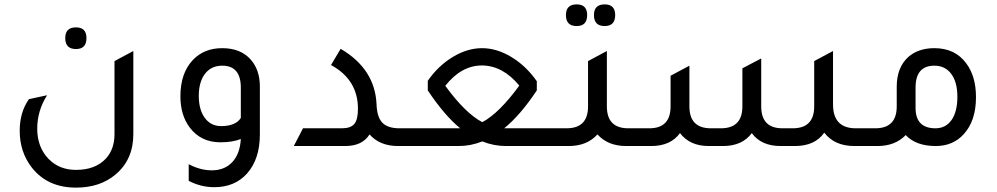

<svg xmlns="http://www.w3.org/2000/svg" viewBox="-20 -667 4553 877"><path d="M327 -443Q278 -443 278 -493Q278 -542 327 -542Q375 -542 375 -493Q375 -443 327 -443ZM589 -54Q589 61 509 129Q438 190 327 190Q197 190 125 98Q70 27 70 -70Q70 -154 112 -214L195 -232Q150 -161 150 -79Q150 5 202 59Q251 109 327 109Q415 109 463 58Q503 15 503 -54V-388L589 -434Z M1080 -32Q1042 -17 987 -17Q898 -17 847 -84Q804 -141 804 -227Q804 -333 861 -393Q912 -447 995 -447Q1080 -447 1126 -394Q1167 -347 1167 -271V-53Q1167 60 1108 126Q1052 188 959 188Q897 188 842 159V83Q895 111 947 111Q1006 111 1041 73.5Q1076 36 1080 -32ZM1080 -267Q1080 -367 995 -367Q945 -367 916.5 -330Q888 -293 888 -229Q888 -166 915.5 -128.5Q943 -91 990 -91Q1056 -91 1080 -128Z M1322 0 1364 -81H1542Q1582 -81 1598.5 -101Q1615 -121 1615 -170Q1615 -303 1492 -370L1536 -444Q1693 -352 1700 -190Q1702 -132 1726.5 -106.5Q1751 -81 1805 -81H1864V0H1798Q1715 0 1668 -53Q1635 0 1557 0Z M2298 -81H2562V0H2290Q2236 0 2183 -21Q2130 0 2075 0H1804V-81H2068H2082Q2010 -140 1934 -254V-298Q1982 -367 2048.5 -407Q2115 -447 2182 -447Q2249 -447 2316 -406.5Q2383 -366 2432 -296V-254Q2356 -140 2283 -81ZM2014 -275Q2106 -149 2183 -109Q2260 -150 2352 -276Q2277 -367 2182 -368Q2087 -368 2014 -275Z M2614 -548Q2565 -548 2565 -598Q2565 -647 2614 -647Q2662 -647 2662 -598Q2662 -548 2614 -548ZM2742 -548Q2693 -548 2693 -598Q2693 -647 2742 -647Q2790 -647 2790 -598Q2790 -548 2742 -548ZM2850 -81H2916V0H2840Q2757 0 2709 -53Q2661 0 2578 0H2502V-81H2568Q2666 -81 2666 -181V-388L2752 -434V-181Q2752 -81 2850 -81Z M2856 0V-81H2946Q3043 -81 3043 -181V-321L3129 -367V-181Q3129 -81 3227 -81H3273Q3371 -81 3371 -181V-355L3457 -400V-181Q3457 -81 3554 -81H3601Q3699 -81 3699 -181V-388L3785 -434V-190Q3785 -81 3889 -81H3972V0H3882Q3792 0 3745 -61Q3703 -1 3614 0H3545Q3457 0 3414 -59Q3371 -1 3286 0H3217Q3131 0 3086 -59Q3043 0 2955 0Z M4076 -271Q4076 -358 4128 -406Q4174 -447 4248 -447Q4343 -447 4394 -377Q4438 -318 4438 -223Q4438 -115 4382 -54Q4333 0 4254 0Q4164 0 4117 -50Q4069 0 3988 0H3912V-81H3978Q4076 -81 4076 -181ZM4162 -174Q4162 -81 4253 -81Q4300 -81 4326.5 -119Q4353 -157 4353 -225Q4353 -292 4325 -329.5Q4297 -367 4248 -367Q4162 -367 4162 -267Z"/></svg>

Font: Space Grotesk Medium
Style: Regular
Weight: 500
Designer: Florian Karsten
Foundry: Florian Karsten
Version: Version 2.000